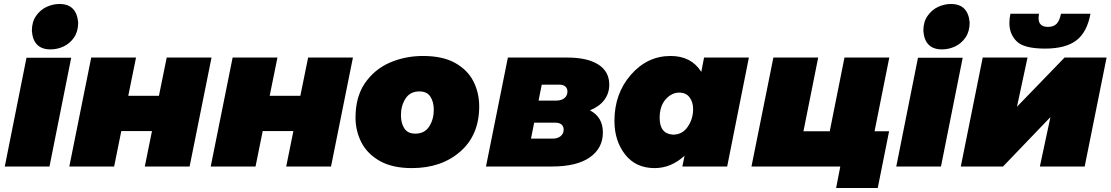

<svg xmlns="http://www.w3.org/2000/svg" viewBox="-20 -836 5576 964"><path d="M233.5 -588Q147 -588 140 -681Q140 -726.5 161 -756Q182.5 -787 214.2 -801.5Q246 -816 278.5 -816Q364.5 -816 372.5 -723Q372.5 -678.5 352.2 -648.5Q332 -618.5 300.2 -603.2Q268.5 -588 233.5 -588ZM228.5 0H4L113 -546H337.5Z M438 -547H663L624 -355H778L817 -547H1042L932 0H707L743 -178H589L553 0H328Z M1148 -547H1373L1334 -355H1488L1527 -547H1752L1642 0H1417L1453 -178H1299L1263 0H1038Z M2048 8Q1953 8 1890 -26Q1824.5 -62.5 1794.8 -120.5Q1765 -178.5 1765 -246Q1765 -347 1810.5 -416Q1859.5 -488 1937 -521.5Q2014.5 -555 2104 -555Q2200 -555 2262.5 -521.5Q2327.5 -485.5 2356.8 -427.8Q2386 -370 2386 -302Q2386 -158 2291 -75Q2196 8 2048 8ZM2065 -165Q2112 -165 2135 -201Q2158 -237 2158 -285Q2158 -324 2141 -350.5Q2124 -377 2086 -377Q2039 -377 2016 -341Q1993 -305 1993 -257Q1993 -218 2010 -191.5Q2027 -165 2065 -165Z M2530 -547H2829Q2929 -547 2984 -512Q3039 -477 3039 -411Q3039 -367 3014 -334Q2989 -301 2942 -282Q3007 -248 3007 -171Q3007 -92 2941.5 -46Q2876 0 2751 0H2420ZM2773 -331Q2799 -331 2814 -343.5Q2829 -356 2829 -376Q2829 -393 2818 -402Q2807 -411 2788 -411H2700L2684 -331ZM2754 -140Q2780 -140 2795 -152.5Q2810 -165 2810 -185Q2810 -202 2799 -211Q2788 -220 2769 -220H2662L2646 -140Z M3267 8Q3172 8 3118.5 -60.5Q3065 -129 3065 -229Q3065 -366 3147.5 -460.5Q3230 -555 3347 -555Q3451 -555 3501 -475L3515 -547H3740L3631 0H3406L3417 -54Q3349 8 3267 8ZM3359 -160Q3406 -160 3433 -199.5Q3460 -239 3460 -288Q3460 -324 3442 -347.5Q3424 -371 3390 -371Q3352 -371 3322 -337Q3292 -303 3292 -244Q3292 -164 3359 -160Z M3863 -547H4088L4014 -177H4146L4220 -547H4445L4371 -177H4444L4387 108H4178L4199 0H3753Z M4709.5 -588Q4623 -588 4616 -681Q4616 -726.5 4637 -756Q4658.5 -787 4690.2 -801.5Q4722 -816 4754.5 -816Q4840.5 -816 4848.5 -723Q4848.5 -678.5 4828.2 -648.5Q4808 -618.5 4776.2 -603.2Q4744.5 -588 4709.5 -588ZM4704.5 0H4480L4589 -546H4813.5Z M4914 -547H5139L5086 -300L5325 -547H5536L5426 0H5201L5254 -248L5016 0H4804ZM5227 -592Q5121 -592 5084.5 -628.5Q5048 -665 5048 -719.5Q5048 -741.5 5053 -767H5197Q5194.5 -755 5194.5 -745Q5194.5 -701 5242 -701Q5270 -701 5285 -716.5Q5300 -732 5307 -767H5455Q5438 -674 5384 -633Q5330 -592 5227 -592Z"/></svg>

Font: Argentum Sans Black
Style: Italic
Weight: 900
Italic angle: -11°
Designer: Julieta Ulanovsky (font), Cristiano Sobral (main changes and remaster)
Foundry: Julieta Ulanovsky (font), Cristiano Sobral (main changes and remaster)
Version: Version 2.007;June 15, 2022;FontCreator 14.0.0.2814 64-bit; 